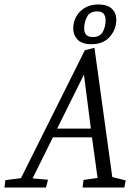

<svg xmlns="http://www.w3.org/2000/svg" viewBox="-62 -840 629 860"><path d="M-42 0 -38 -33 32 -42 318 -615 361 -626 441 -47 501 -32 495 0H308L312 -34L375 -43L350 -225H175L84 -41L153 -35L144 0ZM194 -264H345L314 -506ZM348 -642Q305 -642 285.5 -662.5Q266 -683 266 -712Q266 -742 280 -766.5Q294 -791 319 -805.5Q344 -820 378 -820Q419 -820 439 -801Q459 -782 459 -752Q459 -709 430 -675.5Q401 -642 348 -642ZM353 -674Q386 -674 398.5 -697.5Q411 -721 411 -748Q411 -769 401.5 -779Q392 -789 374 -789Q341 -789 328 -765Q315 -741 315 -712Q315 -693 325 -683.5Q335 -674 353 -674Z"/></svg>

Font: Manuale Light
Style: Italic
Weight: 300
Italic angle: -11°
Version: Version 1.002